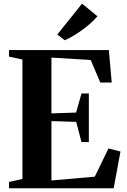

<svg xmlns="http://www.w3.org/2000/svg" viewBox="-20 -1012 680 1032"><path d="M100.5 -50V-692L28.5 -708V-743H565L580.5 -568.5H519L467.5 -689.5L256.5 -702.5V-402.5L389 -407L418 -509.5H457.5V-248.5H418L389.5 -357L256.5 -361V-42L489.5 -62.5L563 -214L627.5 -197.5L591 0H28.5V-34ZM327.5 -796 288 -826.5 421 -992.5 503.5 -924.5Q489 -907 468.8 -888.8Q448.5 -870.5 425 -853.2Q401.5 -836 377 -821.2Q352.5 -806.5 329 -796Z"/></svg>

Font: Merriweather 96pt
Style: Bold
Weight: 700
Version: Version 2.100